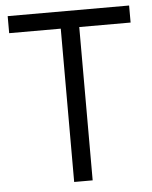

<svg xmlns="http://www.w3.org/2000/svg" viewBox="-51 -743 621 786"><g transform="rotate(-5 259.5 -350.0)"><path d="M10 -700V-630H222V0H298V-630H509V-700Z"/></g></svg>

Font: Mint Spirit
Style: Regular
Weight: 400
Designer: HARENDAL Hirwen
Foundry: Arkandis Digital Foundry.
Version: Version 1.004;FFEdit